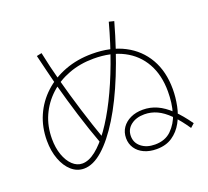

<svg xmlns="http://www.w3.org/2000/svg" viewBox="-138 -975 1277 1179"><g transform="rotate(-20 500.0 -386.0)"><path d="M694 32Q648 32 613 16Q578 0 558.5 -29Q539 -58 539 -95Q539 -134 559 -163Q579 -192 614 -208.5Q649 -225 695 -225Q743 -225 786.5 -205.5Q830 -186 873 -145Q916 -104 961 -40L936 -18Q893 -81 854 -120Q815 -159 776 -177Q737 -195 694 -195Q640 -195 605.5 -168Q571 -141 571 -97Q571 -53 605.5 -25.5Q640 2 694 2Q761 2 801.5 -38Q842 -78 861 -136H859Q870 -169 874.5 -205.5Q879 -242 879 -278Q879 -385 835.5 -462.5Q792 -540 711.5 -581.5Q631 -623 518 -623Q430 -623 355.5 -595Q281 -567 226 -516Q171 -465 140.5 -397Q110 -329 110 -247Q110 -188 126.5 -141.5Q143 -95 171.5 -68Q200 -41 235 -41Q277 -41 323.5 -77.5Q370 -114 418.5 -182Q467 -250 514.5 -344.5Q562 -439 605 -555Q648 -671 684 -804L717 -796Q668 -620 609.5 -475Q551 -330 486.5 -225.5Q422 -121 358 -64.5Q294 -8 234 -8Q189 -8 153.5 -39Q118 -70 97.5 -124.5Q77 -179 77 -247Q77 -335 109.5 -409Q142 -483 201.5 -538Q261 -593 342 -623.5Q423 -654 519 -654Q641 -654 728.5 -608.5Q816 -563 864 -479.5Q912 -396 912 -281Q912 -228 901 -173Q890 -118 864.5 -71.5Q839 -25 797 3.5Q755 32 694 32ZM384 -118Q344 -226 311 -332.5Q278 -439 249 -546Q236 -599 222.5 -651.5Q209 -704 197 -757L230 -764Q240 -715 251.5 -667Q263 -619 276 -571Q305 -463 339 -353Q373 -243 413 -131Z"/></g></svg>

Font: M PLUS 1 Thin ExtraLight
Style: Regular
Weight: 250
Version: Version 1.001